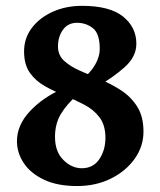

<svg xmlns="http://www.w3.org/2000/svg" viewBox="-20 -623 550 658"><path d="M471.7 -171.9Q471.7 -121.6 441.7 -79.1Q411.6 -36.6 360.1 -11Q308.6 14.6 244.1 14.6Q176.8 14.6 130.9 -7.1Q85 -28.8 61.5 -64Q38.1 -99.1 38.1 -139.2Q38.1 -193.8 81.8 -241Q125.5 -288.1 192.4 -317.9L247.1 -299.8Q208.5 -265.6 188.5 -232.2Q168.5 -198.7 168.5 -153.8Q168.5 -103 197.3 -74.7Q226.1 -46.4 260.3 -46.4Q299.3 -46.4 320.3 -77.4Q341.3 -108.4 341.3 -150.9Q341.3 -193.8 321.3 -220.5Q301.3 -247.1 269.3 -263.9Q237.3 -280.8 201.9 -295.2Q166.5 -309.6 134.5 -327.4Q102.5 -345.2 82.5 -373.3Q62.5 -401.4 62.5 -446.8Q62.5 -492.2 89.1 -527.3Q115.7 -562.5 160.9 -582.8Q206.1 -603 261.2 -603Q356 -603 401.6 -566.4Q447.3 -529.8 447.3 -473.1Q447.3 -428.7 407.5 -393.1Q367.7 -357.4 311.5 -325.2L256.8 -346.2Q322.8 -400.4 321.8 -458Q321.3 -508.8 297.9 -526.9Q274.4 -544.9 244.1 -544.9Q212.9 -544.9 195.8 -521Q178.7 -497.1 178.7 -463.9Q178.7 -433.6 200 -414.3Q221.2 -395 254.4 -380.4Q287.6 -365.7 325.2 -350.1Q362.8 -334.5 396 -312.7Q429.2 -291 450.4 -257.3Q471.7 -223.6 471.7 -171.9Z"/></svg>

Font: Namdhinggo ExtraBold
Style: Regular
Weight: 800
Designer: Victor Gaultney
Foundry: SIL International
Version: Version 3.001